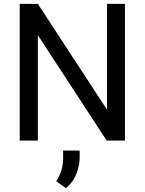

<svg xmlns="http://www.w3.org/2000/svg" viewBox="-20 -731 753 998"><path d="M629.4 -710.9V0H534.7L176.8 -548.3V0H82.5V-710.9H176.8L536.1 -161.1V-710.9ZM394 51.3V89.8Q394 128.4 376.7 172.9Q359.4 217.3 323.2 247.1L272 211.4Q290 183.6 299.1 154.3Q308.1 125 308.1 90.8V51.3Z"/></svg>

Font: Vazirmatn RD UI FD
Style: Regular
Weight: 400
Designer: Saber Rastikerdar
Foundry: Saber Rastikerdar
Version: Version 33.003